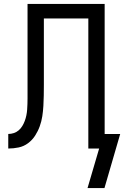

<svg xmlns="http://www.w3.org/2000/svg" viewBox="-20 -755 640 976"><path d="M511 201H425L484 0H429V-661H203V-323Q203 -296 202.5 -269.5Q202 -243 200.5 -216.5Q199 -190 195 -164Q191 -138 182 -113Q173 -88 158.5 -65.5Q144 -43 122.5 -27Q101 -11 75 -5.5Q49 0 22 0V-74Q36 -74 50 -78.5Q64 -83 75 -92.5Q86 -102 93.5 -114.5Q101 -127 106 -140.5Q111 -154 114 -168.5Q117 -183 118 -197.5Q119 -212 119.5 -226.5Q120 -241 120 -255V-735H512V-74H591Z"/></svg>

Font: Iosevka Fixed Extended
Style: Regular
Weight: 400
Width: 7
Monospace: yes
Designer: Belleve Invis
Foundry: Belleve Invis
Version: Version 24.1.1; ttfautohint (v1.8.4)